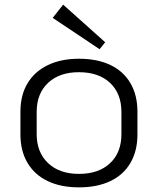

<svg xmlns="http://www.w3.org/2000/svg" viewBox="-20 -800 680 827"><path d="M320 7Q242 7 185.5 -20Q129 -47 98.5 -98.5Q68 -150 68 -221V-319Q68 -390 98.5 -441Q129 -492 186 -519.5Q243 -547 320 -547Q399 -547 455.5 -520Q512 -493 542 -441.5Q572 -390 572 -319V-221Q572 -150 542 -98.5Q512 -47 455.5 -20Q399 7 320 7ZM320 -51Q405 -51 454 -97Q503 -143 503 -222V-318Q503 -397 454 -443Q405 -489 320 -489Q236 -489 187 -443Q138 -397 138 -318V-222Q138 -144 187 -97.5Q236 -51 320 -51ZM433 -618 409 -588 207 -723 252 -780Z"/></svg>

Font: Pathway Extreme 28pt Light
Style: Regular
Weight: 300
Designer: Eduardo Rodriguez Tunni
Foundry: Eduardo Rodriguez Tunni
Version: Version 1.001;gftools[0.9.26]